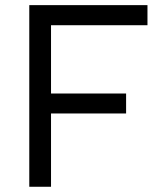

<svg xmlns="http://www.w3.org/2000/svg" viewBox="-20 -713 626 733"><path d="M91.8 0H174.8V-279.8H461.4V-356H174.8V-616.7H543V-693.4H91.8Z"/></svg>

Font: Cascadia Code SemiLight
Style: Regular
Weight: 350
Monospace: yes
Designer: Aaron Bell
Foundry: Saja Typeworks
Version: Version 2404.023